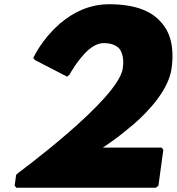

<svg xmlns="http://www.w3.org/2000/svg" viewBox="-20 -872 832 904"><path d="M468 -669C504 -669 526 -659 541 -644C565 -614 561 -569 558 -550C548 -477 423 -352 299 -245C180 -142 66 -58 66 -58L56 -49L49 2L57 12H714L726 2L749 -167L741 -177H464C496 -198 546 -233 597 -277L606 -284C689 -356 774 -453 788 -550C796 -609 798 -698 743 -762L736 -770C694 -818 619 -852 494 -852C399 -852 323 -812 266 -764H265C258 -758 259 -758 256 -755C177 -686 138 -602 138 -602L136 -599L145 -589L296 -511L308 -521V-522C308 -522 345 -591 396 -637C418 -655 442 -669 468 -669Z"/></svg>

Font: Hussar Woodtype
Style: UltraObl
Weight: 900
Foundry: Cannot Into Space Fonts
Version: Version 1.07